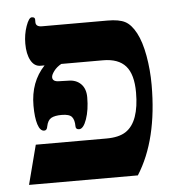

<svg xmlns="http://www.w3.org/2000/svg" viewBox="-46 -632 637 677"><g transform="rotate(-5 272.0 -294.0)"><path d="M491.2 -314Q491.2 -119.6 415 0H29.8L65.9 -139.2H315.9Q360.4 -139.2 385 -155.5Q409.7 -171.9 421.9 -206.3Q434.1 -240.7 434.1 -292Q434.1 -356 408.2 -385.5Q382.3 -415 328.1 -415H180.2Q163.6 -405.8 153.8 -392.6Q144 -379.4 144 -371.1Q144 -355 168 -355L200.2 -354Q227.5 -354 244.4 -337.2Q261.2 -320.3 261.2 -290Q261.2 -245.6 249.8 -212.9Q238.3 -180.2 223.1 -180.2Q210.9 -180.2 210.9 -191.9Q210.9 -214.4 201.9 -225.1Q192.9 -235.8 166 -235.8Q141.6 -235.8 128.9 -228.8Q116.2 -221.7 111.8 -200.2Q109.9 -186 100.1 -186Q85.4 -186 77.6 -210.4Q69.8 -234.9 69.8 -276.9Q69.8 -360.8 121.1 -415H106.9Q85 -415 72.5 -437.7Q60.1 -460.4 60.1 -497.1Q60.1 -529.8 70.3 -558.8Q80.6 -587.9 90.8 -587.9Q102.1 -587.9 102.1 -579.1V-569.8Q102.1 -553.2 124 -553.2H356Q397 -553.2 418.2 -542Q439.5 -530.8 456.3 -499.3Q473.1 -467.8 482.2 -417.2Q491.2 -366.7 491.2 -314Z"/></g></svg>

Font: Tinos
Style: Bold
Weight: 700
Designer: Steve Matteson
Foundry: Monotype Imaging Inc.
Version: Version 1.23